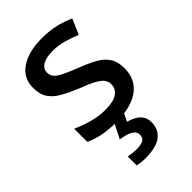

<svg xmlns="http://www.w3.org/2000/svg" viewBox="-236 -633 957 957"><g transform="rotate(-45 242.0 -154.5)"><path d="M441 -152Q441 -99 415 -63Q389 -27 340 -8.5Q291 10 222 10Q165 10 124.5 1.5Q84 -7 50 -23V-116Q86 -99 133 -85.5Q180 -72 225 -72Q285 -72 311.5 -91Q338 -110 338 -142Q338 -160 328 -174.5Q318 -189 290.5 -204.5Q263 -220 210 -240Q159 -261 123 -281.5Q87 -302 68 -330.5Q49 -359 49 -404Q49 -474 105.5 -511.5Q162 -549 255 -549Q304 -549 347.5 -539.5Q391 -530 432 -511L397 -430Q362 -445 325 -455.5Q288 -466 250 -466Q202 -466 177 -451Q152 -436 152 -409Q152 -390 163.5 -376Q175 -362 204 -348Q233 -334 283 -314Q333 -295 368.5 -275Q404 -255 422.5 -226Q441 -197 441 -152ZM346 134Q346 184 310 212Q274 240 197 240Q180 240 165 238Q150 236 141 234V171Q151 173 167.5 175Q184 177 199 177Q228 177 244.5 168.5Q261 160 261 137Q261 114 237 101Q213 88 173 83L215 0H283L261 46Q284 52 303.5 63Q323 74 334.5 91Q346 108 346 134Z"/></g></svg>

Font: Noto Sans Devanagari Medium
Style: Regular
Weight: 500
Version: Version 2.003